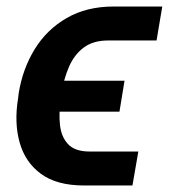

<svg xmlns="http://www.w3.org/2000/svg" viewBox="-20 -566 519 591"><path d="M255.9 -99.6H405.8L387.7 4.9H238.3Q154.8 4.9 106.2 -30.8Q57.6 -66.4 40.5 -127.2Q23.4 -188 35.6 -262.7L37.6 -279.3Q49.8 -354.5 86.9 -414.8Q124 -475.1 185.3 -510.5Q246.6 -545.9 329.1 -545.9H479.5L461.9 -441.4H312.5Q267.6 -441.4 238.5 -420.2Q209.5 -398.9 193.1 -362.1Q176.8 -325.2 169.4 -279.3L167.5 -262.7Q160.6 -218.8 164.6 -181.6Q168.5 -144.5 189.7 -122.1Q210.9 -99.6 255.9 -99.6ZM363.3 -317.4 347.7 -222.2H98.6L113.8 -317.4Z"/></svg>

Font: Inter SemiBold
Style: Italic
Weight: 600
Italic angle: -9.3988°
Designer: Rasmus Andersson
Foundry: rsms
Version: Version 4.001;git-66647c0bb